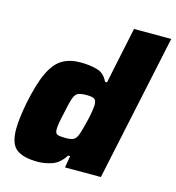

<svg xmlns="http://www.w3.org/2000/svg" viewBox="-111 -838 863 941"><g transform="rotate(15 321.0 -367.5)"><path d="M165 8Q92 8 57 -18.5Q22 -45 22 -119Q22 -145 26 -179Q30 -213 38 -255Q59 -358 86 -415Q113 -472 151 -494.5Q189 -517 243 -517Q290 -517 327.5 -506.5Q365 -496 383 -456H393L453 -743H642L484 0H302L312 -60H302Q274 -17 237.5 -4.5Q201 8 165 8ZM266 -140Q293 -140 306 -146Q319 -152 327 -172Q332 -184 338 -206Q344 -228 350 -253Q356 -278 359.5 -300.5Q363 -323 363 -335Q363 -356 352.5 -363Q342 -370 313 -370Q285 -370 270.5 -364Q256 -358 247.5 -334Q239 -310 228 -255Q214 -194 214 -171Q214 -149 226 -144.5Q238 -140 266 -140Z"/></g></svg>

Font: Saira ExtraBold
Style: Italic
Weight: 800
Italic angle: -12°
Designer: Hector Gatti with collaboration of the Omnibus-Type team
Foundry: Omnibus-Type
Version: Version 1.100; ttfautohint (v1.8.3)